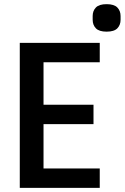

<svg xmlns="http://www.w3.org/2000/svg" viewBox="-20 -902 599 922"><path d="M189 -603V-399H429V-306H189V-93H459V0H75V-696H459V-603ZM492 -750Q456 -750 440.5 -766Q425 -782 425 -807V-825Q425 -850 440.5 -866Q456 -882 492 -882Q528 -882 543.5 -866Q559 -850 559 -825V-807Q559 -782 543.5 -766Q528 -750 492 -750Z"/></svg>

Font: IBM-Poppins
Style: Poppins-Medium
Weight: 500
Designer: Mike Abbink, Paul van der Laan, Pieter van Rosmalen, Ben Mitchell, Mark Frömberg
Foundry: Bold Monday
Version: Version 1.1